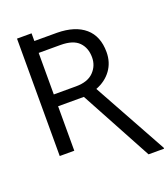

<svg xmlns="http://www.w3.org/2000/svg" viewBox="-165 -877 1024 1169"><g transform="rotate(-20 347.5 -293.0)"><path d="M176.8 0H82.5V-760.7H176.8V-710.9H324.2Q440.4 -709.5 503.7 -655Q566.9 -600.6 566.9 -497.6Q566.9 -431.2 531 -381.6Q495.1 -332 431.6 -307.6L694.8 169.4V175.3H594.2L343.8 -288.1H176.8ZM176.8 -633.8V-364.7H320.8Q396.5 -364.7 434.8 -403.6Q473.1 -442.4 473.1 -497.6Q473.1 -559.1 436.3 -596.4Q399.4 -633.8 317.9 -633.8Z"/></g></svg>

Font: LXGW WenKai Screen R
Style: Regular
Weight: 400
Designer: Fontworks Inc.
Version: Version 1.235;May 31, 2022